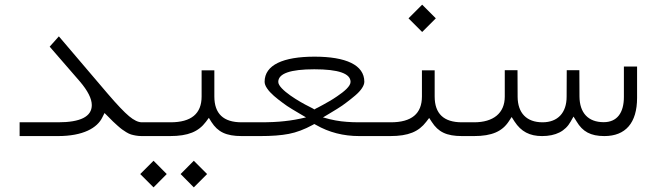

<svg xmlns="http://www.w3.org/2000/svg" viewBox="-20 -579 2794 817"><path d="M589.4 0C597.7 0 602.1 -12.2 602.1 -27.3V-32.7C602.1 -44.9 598.1 -58.6 589.8 -58.6H583.5C567.9 -58.6 549.8 -67.4 529.3 -84.5C508.8 -101.6 478 -133.8 437.5 -181.2L230.5 -424.3L191.4 -380.4L319.8 -232.4C353.5 -192.9 370.6 -159.2 370.6 -131.8C370.6 -83 322.8 -58.6 227.1 -58.6H63.5V0H226.6C334 0 394 -34.7 415.5 -79.6L424.8 -98.1L439.5 -83.5C449.7 -73.2 456.5 -65.9 460.9 -62C467.8 -55.2 492.2 -33.2 499.5 -28.3C508.3 -22 525.4 -10.3 537.6 -6.8C549.3 -3.4 565.4 0 582.5 0Z M804.7 218.3 861.3 161.6 804.7 105 748.5 161.6ZM633.3 218.3 689.5 161.6 633.3 105 576.7 161.6ZM1017.6 0C1025.9 0 1030.3 -12.2 1030.3 -27.3V-32.7C1030.3 -49.8 1026.4 -58.6 1018.1 -58.6H1007.8C930.7 -58.6 892.1 -95.2 892.1 -168.5V-279.8H837.9V-168.5C837.9 -95.2 793.9 -58.6 705.6 -58.6H585.4C577.1 -58.6 573.2 -49.8 573.2 -32.7V-27.3C573.2 -9.3 577.6 0 585.9 0H703.1C781.2 0 824.7 -19 856 -60.5L868.7 -77.6L879.9 -59.6C906.7 -18.1 941.4 0 1008.3 0Z M1561.5 0C1569.8 0 1574.2 -9.3 1574.2 -27.3V-32.7C1574.2 -49.8 1569.8 -58.6 1561.5 -58.6H1511.7C1490.2 -58.6 1471.7 -59.1 1456.1 -60.5C1424.8 -62.5 1391.6 -68.4 1354 -79.6C1354.5 -80.1 1356 -80.6 1357.9 -81.5C1366.2 -86.4 1374 -90.8 1380.9 -95.2C1387.7 -99.1 1398.9 -106 1414.6 -115.7C1429.7 -125 1443.4 -134.3 1455.1 -143.6C1466.8 -152.3 1479 -162.1 1491.2 -172.4C1516.1 -193.4 1530.3 -214.8 1530.3 -231C1530.3 -302.7 1451.7 -337.9 1318.4 -337.9C1185.1 -337.9 1106 -302.7 1106 -231C1106 -222.7 1109.4 -212.9 1116.7 -202.6C1130.4 -181.6 1158.2 -159.7 1182.1 -142.1C1193.8 -132.8 1207.5 -124 1222.7 -114.7C1237.8 -105.5 1249 -98.6 1256.3 -94.7C1263.2 -90.3 1270.5 -85.9 1278.8 -81.5C1280.3 -80.6 1281.7 -80.1 1282.2 -79.6C1250 -71.8 1219.7 -66.4 1190.9 -63.5C1162.1 -60.1 1127.4 -58.6 1086.9 -58.6H1013.7C1005.4 -58.6 1001.5 -49.8 1001.5 -32.7V-27.3C1001.5 -9.3 1005.9 0 1014.2 0H1087.4C1135.7 0 1176.3 -2.9 1209 -9.3C1241.7 -15.6 1275.4 -28.3 1310.5 -47.4L1317.4 -51.3L1324.7 -47.4C1379.9 -15.6 1441.4 0 1508.8 0ZM1317.9 -113.3 1310.5 -117.7 1295.4 -125.5C1257.3 -144 1164.1 -198.2 1164.1 -230.5C1164.1 -266.1 1215.3 -284.2 1317.4 -284.2C1420.4 -284.2 1471.7 -266.1 1471.7 -230.5C1471.7 -212.4 1445.3 -189.9 1414.1 -168.9C1391.6 -153.3 1374 -144 1354 -132.8C1334 -121.6 1329.1 -119.6 1325.2 -117.7Z M1955.1 0C1963.4 0 1967.8 -12.2 1967.8 -27.3V-32.7C1967.8 -49.8 1963.9 -58.6 1955.6 -58.6H1945.3C1868.2 -58.6 1829.6 -95.2 1829.6 -168.5V-279.8H1775.4V-168.5C1775.4 -95.2 1731.4 -58.6 1643.1 -58.6H1557.1C1548.8 -58.6 1544.9 -49.8 1544.9 -32.7V-27.3C1544.9 -9.3 1549.3 0 1557.6 0H1640.6C1718.3 0 1761.7 -19 1793.5 -60.5L1806.2 -77.1L1817.4 -60.1C1844.7 -17.6 1879.9 0 1945.8 0ZM1776.4 -442.9 1834.5 -501 1776.4 -559.1 1718.3 -501Z M1951.2 -58.6C1942.9 -58.6 1939 -49.8 1939 -32.7V-27.3C1939 -9.3 1943.4 0 1951.7 0H1997.1C2073.2 0 2117.2 -20 2145 -62.5L2157.2 -81.1L2169.4 -62C2197.3 -19 2233.9 0 2286.6 0C2344.7 0 2385.3 -20.5 2408.2 -61.5L2420.4 -83L2433.6 -62C2459 -19 2493.2 0 2551.8 0C2641.6 0 2690.9 -55.7 2690.9 -162.6V-295.9H2634.8V-166.5C2634.8 -98.6 2605.5 -59.1 2548.8 -59.1C2482.9 -59.1 2446.3 -98.6 2445.8 -168.5L2445.3 -280.3H2391.6L2391.1 -167.5C2391.1 -98.6 2353 -58.6 2288.6 -58.6C2220.7 -58.6 2183.1 -98.1 2182.6 -167L2182.1 -280.3H2127.9V-168C2127.9 -97.2 2079.1 -58.6 1997.6 -58.6Z"/></svg>

Font: Shabnam Thin
Style: Regular
Weight: 100
Foundry: DejaVu fonts team - Redesigned by Saber Rastikerdar - Based on Vazir font
Version: Version 5.0.1